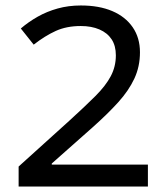

<svg xmlns="http://www.w3.org/2000/svg" viewBox="-20 -681 612 701"><path d="M520 0H48V-73L235 -242Q291 -293 328.5 -330.5Q366 -368 384.5 -403Q403 -438 403 -479Q403 -514 387.5 -537.5Q372 -561 343 -573.5Q314 -586 275 -586Q223 -586 183.5 -568Q144 -550 103 -518L56 -577Q84 -601 117.5 -620Q151 -639 190.5 -650Q230 -661 275 -661Q342 -661 390 -640.5Q438 -620 464.5 -581.5Q491 -543 491 -490Q491 -438 470.5 -394Q450 -350 411.5 -307.5Q373 -265 318 -216L169 -84V-80H520Z"/></svg>

Font: Noto Sans Telugu
Style: Regular
Weight: 400
Designer: Jelle Bosma - Monotype Design Team
Foundry: Monotype Imaging Inc.
Version: Version 2.003